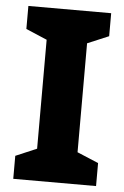

<svg xmlns="http://www.w3.org/2000/svg" viewBox="-52 -752 511 790"><g transform="rotate(5 203.5 -357.0)"><path d="M33 0V-95L120 -132V-582L33 -619V-714H375V-619L287 -582V-132L375 -95V0Z"/></g></svg>

Font: Noto Sans UI ExtraBold
Style: Regular
Weight: 800
Designer: Monotype Design Team
Foundry: Monotype Imaging Inc.
Version: Version 1.001